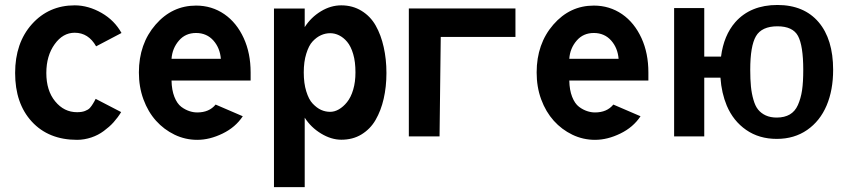

<svg xmlns="http://www.w3.org/2000/svg" viewBox="-20 -559 3471 787"><path d="M374 -369.1 478 -423.8C459 -458 432.1 -485.4 396.5 -505.9C360.8 -526.4 323.7 -537.1 286.1 -537.1C215.3 -537.1 156.7 -511.2 110.8 -460C64.9 -408.7 42 -341.8 42 -259.8C42 -176.8 64.5 -110.4 110.4 -60.5C156.2 -10.7 218.3 14.2 295.9 14.2C315.9 14.2 335.4 10.7 354.5 4.4C373.5 -2 390.1 -10.7 405.3 -22C420.4 -33.2 434.1 -44.9 445.8 -58.1C457.5 -71.3 467.8 -85 476.6 -99.6L372.1 -153.8C369.1 -147.5 365.2 -140.6 361.3 -134.3C357.4 -127.9 353.5 -122.1 348.6 -116.7C343.8 -111.3 336.9 -107.4 328.1 -104C319.3 -100.6 308.1 -99.1 295.9 -99.1C260.3 -99.1 230.5 -113.8 206.1 -143.6C181.6 -173.3 169.9 -212.4 169.9 -259.8C169.9 -307.6 181.6 -346.7 204.1 -377.9C226.6 -409.2 253.9 -424.8 286.1 -424.8C323.7 -424.8 353 -406.2 374 -369.1Z M683.1 -317.9C685.1 -346.7 695.3 -371.6 713.4 -392.6C731.4 -413.6 754.9 -423.8 783.7 -423.8C813 -423.8 836.9 -413.1 855 -392.6C873 -372.1 882.8 -347.2 885.3 -317.9ZM788.6 -98.1C777.3 -98.1 766.6 -100.1 756.3 -103.5C746.1 -106.9 734.9 -112.3 723.1 -121.1C711.4 -129.9 702.1 -143.6 694.8 -162.1C687.5 -180.7 683.6 -202.6 683.1 -229H1007.3V-262.2C1007.3 -314.5 998 -361.3 979 -402.8C960 -444.3 933.6 -477.5 899.4 -501C865.2 -524.4 826.7 -536.1 783.7 -536.1C718.3 -536.1 663.1 -510.3 617.7 -458C572.3 -405.8 549.3 -340.3 549.3 -262.2C549.3 -223.1 555.2 -186.5 567.9 -151.9C580.6 -117.2 598.1 -87.9 619.6 -64C641.1 -40 666.5 -21 695.8 -6.8C725.1 7.3 756.3 14.2 788.6 14.2C823.2 14.2 857.4 5.4 892.6 -11.7C927.7 -28.8 955.1 -52.2 975.1 -82.5L863.8 -130.4C846.2 -108.9 821.3 -98.1 788.6 -98.1Z M1229 208V-76.7C1246.1 -49.8 1268.6 -28.3 1295.9 -11.7C1323.2 4.9 1351.1 13.7 1378.9 13.7C1409.7 13.7 1437.5 6.8 1461.4 -7.8C1485.4 -22.5 1504.9 -42 1519.5 -67.4C1534.2 -92.8 1545.4 -122.1 1552.7 -154.3C1560.1 -186.5 1564 -221.7 1564 -259.8C1564 -297.9 1560.1 -333.5 1552.7 -366.2C1545.4 -398.9 1534.7 -428.2 1520 -454.1C1505.4 -480 1485.8 -500 1461.9 -514.6C1438 -529.3 1410.2 -537.1 1378.9 -537.1C1350.6 -537.1 1322.8 -529.3 1295.4 -512.7C1268.1 -496.1 1246.1 -474.6 1229 -447.8V-523.9H1103V208ZM1437 -262.2C1437 -236.3 1434.1 -212.9 1427.7 -191.4C1421.4 -169.9 1412.6 -152.8 1402.3 -140.1C1392.1 -127.4 1380.9 -117.7 1369.1 -110.8C1357.4 -104 1345.2 -100.6 1333.5 -100.6C1320.8 -100.6 1308.6 -103 1296.4 -108.4C1284.2 -113.8 1272.9 -122.6 1261.7 -134.3C1250.5 -146 1242.2 -162.6 1235.4 -184.6C1228.5 -206.5 1225.1 -232.4 1225.1 -262.2C1225.1 -291.5 1228.5 -316.9 1235.4 -338.9C1242.2 -360.8 1250.5 -377.9 1261.7 -389.6C1272.9 -401.4 1284.2 -409.7 1296.4 -415C1308.6 -420.4 1320.8 -422.9 1333.5 -422.9C1346.2 -422.9 1358.4 -419.9 1370.1 -414.1C1381.8 -408.2 1392.6 -399.9 1402.8 -387.7C1413.1 -375.5 1421.4 -358.9 1427.7 -337.4C1434.1 -315.9 1437 -291 1437 -262.2Z M1655.8 -524.4V0H1781.7L1786.6 -407.7H2092.8V-524.4Z M2313.5 -317.9C2315.4 -346.7 2325.7 -371.6 2343.8 -392.6C2361.8 -413.6 2385.3 -423.8 2414.1 -423.8C2443.4 -423.8 2467.3 -413.1 2485.4 -392.6C2503.4 -372.1 2513.2 -347.2 2515.6 -317.9ZM2418.9 -98.1C2407.7 -98.1 2397 -100.1 2386.7 -103.5C2376.5 -106.9 2365.2 -112.3 2353.5 -121.1C2341.8 -129.9 2332.5 -143.6 2325.2 -162.1C2317.9 -180.7 2314 -202.6 2313.5 -229H2637.7V-262.2C2637.7 -314.5 2628.4 -361.3 2609.4 -402.8C2590.3 -444.3 2564 -477.5 2529.8 -501C2495.6 -524.4 2457 -536.1 2414.1 -536.1C2348.6 -536.1 2293.5 -510.3 2248 -458C2202.6 -405.8 2179.7 -340.3 2179.7 -262.2C2179.7 -223.1 2185.5 -186.5 2198.2 -151.9C2210.9 -117.2 2228.5 -87.9 2250 -64C2271.5 -40 2296.9 -21 2326.2 -6.8C2355.5 7.3 2386.7 14.2 2418.9 14.2C2453.6 14.2 2487.8 5.4 2522.9 -11.7C2558.1 -28.8 2585.4 -52.2 2605.5 -82.5L2494.1 -130.4C2476.6 -108.9 2451.7 -98.1 2418.9 -98.1Z M2743.2 0H2866.7V-240.7H2933.1C2936 -198.2 2944.8 -160.2 2959 -126C2977.1 -83.5 3003.4 -50.8 3038.6 -26.4C3073.7 -2 3115.7 10.3 3163.6 10.3H3164.1C3211.9 10.3 3253.4 -2 3288.6 -26.4C3323.7 -50.8 3350.1 -84 3368.2 -126.5C3386.2 -168.9 3395 -217.8 3395 -272.9C3395 -356.4 3375 -421.9 3335.4 -468.3C3295.9 -514.6 3239.7 -538.6 3166.5 -538.6C3093.3 -538.6 3035.6 -515.1 2994.1 -468.3C2962.4 -432.1 2942.9 -384.8 2935.5 -327.1H2866.7V-525.9H2743.2ZM3055.2 -272.9C3055.2 -337.9 3063 -383.8 3078.6 -410.6C3094.2 -437.5 3124 -451.2 3166.5 -451.2C3208.5 -451.2 3236.8 -438 3251 -411.6C3265.1 -385.3 3272.5 -338.9 3272.5 -272.9C3272.5 -239.7 3271 -211.9 3267.6 -189C3264.2 -166 3258.3 -146 3250.5 -128.4C3242.7 -110.8 3231.4 -98.1 3217.3 -89.8C3203.1 -81.5 3185.1 -77.1 3163.6 -77.1C3146.5 -77.1 3131.3 -80.1 3118.7 -85.9C3106 -91.8 3095.7 -99.6 3087.4 -109.9C3079.1 -120.1 3073.2 -133.3 3068.4 -149.9C3063.5 -166.5 3060.1 -184.6 3058.1 -204.1C3056.2 -223.6 3055.2 -246.6 3055.2 -272.9Z"/></svg>

Font: Tuffy
Style: Bold
Weight: 700
Designer: Thatcher Ulrich, Karoly Barta, Michael Everson
Version: Version 001.270